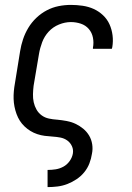

<svg xmlns="http://www.w3.org/2000/svg" viewBox="-20 -558 540 783"><path d="M174 205V135H175Q191 135 207 132.5Q223 130 238 122Q253 114 263.5 99.5Q274 85 277 69Q280 53 273.5 38.5Q267 24 254.5 15Q242 6 226.5 3Q211 0 194.5 -1Q178 -2 162.5 -4Q147 -6 132 -11Q117 -16 104 -24Q91 -32 80 -42.5Q69 -53 61 -65.5Q53 -78 47.5 -93Q42 -108 39 -123.5Q36 -139 35.5 -154.5Q35 -170 36.5 -186.5Q38 -203 41 -219L62 -349Q66 -374 74 -398Q82 -422 95.5 -444.5Q109 -467 128.5 -485.5Q148 -504 171 -516Q194 -528 219 -533Q244 -538 269 -538Q293 -538 317 -534.5Q341 -531 362 -521.5Q383 -512 400 -496Q417 -480 426.5 -459Q436 -438 439 -414Q442 -390 438 -366Q437 -364 437 -362.5Q437 -361 436 -359H359Q359 -360 359 -361Q359 -362 359 -363Q363 -384 359 -404.5Q355 -425 342 -440Q329 -455 309.5 -461.5Q290 -468 269 -468Q245 -468 220.5 -458Q196 -448 178.5 -429Q161 -410 152 -386Q143 -362 139 -338L117 -208Q115 -191 114.5 -174Q114 -157 117.5 -141Q121 -125 129 -111Q137 -97 150 -87.5Q163 -78 179.5 -74.5Q196 -71 212 -70H213Q233 -68 252 -64.5Q271 -61 288 -53Q305 -45 319.5 -33Q334 -21 343.5 -5Q353 11 356 30.5Q359 50 355 69Q352 89 344.5 108.5Q337 128 323.5 144.5Q310 161 292 173Q274 185 254.5 192.5Q235 200 214.5 202.5Q194 205 175 205Z"/></svg>

Font: Iosevka Curly Slab Oblique
Style: Regular
Weight: 400
Italic angle: -9°
Monospace: yes
Designer: Belleve Invis
Foundry: Belleve Invis
Version: Version 11.1.0; ttfautohint (v1.8.3)